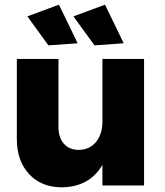

<svg xmlns="http://www.w3.org/2000/svg" viewBox="-20 -793 704 821"><path d="M596 -541V0H418V-88Q363 6 245 8Q157 8 104.5 -48.5Q52 -105 52 -199V-541H230V-250Q230 -204 253.5 -178Q277 -152 317 -152Q364 -153 391 -186.5Q418 -220 418 -274V-541ZM232 -773 312 -608 187 -599 97 -723ZM429 -773 509 -608 384 -599 294 -723Z"/></svg>

Font: Montserrat V1
Style: Bold
Weight: 700
Designer: Julieta Ulanovsky
Foundry: Julieta Ulanovsky
Version: Version 6.001